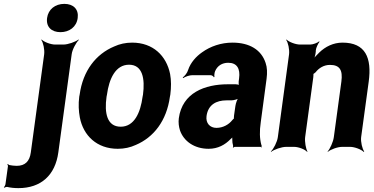

<svg xmlns="http://www.w3.org/2000/svg" viewBox="-93 -758 1929 991"><path d="M-7 98C-20 98 -33 96 -44 94C-48 94 -50 90 -52 88L-55 90C-53 92 -52 97 -52 100L-65 194C-66 199 -70 206 -73 208L-71 211C-68 209 -60 206 -55 207C-38 211 -19 213 2 213C119 213 192 146 208 29L277 -478C280 -502 300 -539 314 -552L312 -554C297 -542 258 -528 234 -528H192C168 -528 133 -542 122 -554L120 -552C130 -539 138 -502 135 -478L66 29C60 74 37 98 -7 98ZM219 -592C265 -592 302 -619 308 -665C314 -710 286 -738 239 -738C192 -738 156 -710 150 -665C144 -619 173 -592 219 -592Z M318 -269 316 -259C311 -220 313 -185 319 -152C337 -58 407 10 515 10C549 10 580 3 608 -10C700 -49 767 -134 784 -259L786 -269C791 -308 791 -343 785 -376C766 -470 697 -538 589 -538C555 -538 524 -531 496 -518C403 -479 335 -394 318 -269ZM645 -269 643 -259C632 -176 600 -104 530 -104C459 -104 445 -175 457 -259L459 -269C470 -351 503 -424 573 -424C643 -424 656 -352 645 -269Z M1253 -128 1283 -352C1287 -383 1286 -410 1278 -433C1256 -501 1195 -538 1107 -538C1048 -538 993 -519 950 -488C920 -467 891 -436 878 -397C874 -382 860 -365 850 -358L853 -355C862 -362 885 -370 900 -370H993C1001 -370 1009 -364 1011 -359L1014 -361C1012 -366 1014 -383 1017 -390C1029 -419 1054 -434 1085 -434C1130 -434 1148 -404 1141 -353L1139 -338C1138 -331 1139 -318 1142 -314L1144 -317C1141 -321 1130 -323 1124 -323H1083C964 -323 848 -279 830 -148C827 -125 830 -104 836 -85C855 -30 909 10 984 10C1032 10 1069 -11 1097 -40C1102 -44 1108 -50 1110 -54L1107 -55C1105 -51 1106 -43 1106 -37C1106 -26 1107 -16 1110 -7C1111 -5 1110 1 1109 3L1110 5C1111 3 1116 0 1119 0H1251C1253 0 1256 2 1257 3L1259 1C1258 0 1256 -2 1256 -4C1256 -5 1258 -7 1258 -7L1256 -10C1247 -43 1246 -80 1253 -128ZM973 -159C981 -218 1024 -240 1076 -240H1101C1113 -240 1136 -246 1144 -253L1140 -256C1132 -249 1124 -225 1122 -211L1115 -162C1115 -159 1113 -145 1115 -143L1117 -146C1115 -148 1108 -141 1106 -138C1088 -115 1058 -98 1024 -98C991 -98 968 -122 973 -159Z M1610 -423C1660 -423 1677 -397 1669 -337L1630 -50C1627 -26 1610 11 1598 24L1599 26C1612 14 1649 0 1673 0H1714C1738 0 1773 14 1784 26L1787 24C1777 11 1768 -26 1771 -50L1810 -336C1827 -460 1793 -538 1675 -538C1627 -538 1586 -517 1555 -487C1545 -477 1528 -460 1522 -450L1525 -448C1531 -459 1536 -478 1537 -493V-498C1538 -511 1549 -534 1556 -542L1554 -545C1547 -537 1522 -528 1508 -528H1456C1432 -528 1397 -542 1386 -554L1384 -552C1394 -539 1402 -502 1399 -478L1341 -50C1338 -26 1319 11 1305 24L1306 26C1321 14 1360 0 1384 0H1425C1449 0 1483 14 1492 26L1494 24C1486 11 1479 -26 1482 -50L1524 -359C1524 -362 1526 -378 1524 -379L1521 -375C1523 -374 1534 -383 1536 -385C1553 -407 1579 -423 1610 -423Z"/></svg>

Font: Asimov
Style: EdgeNarIt
Weight: 500
Designer: Google
Version: Version 2.000980: 2014